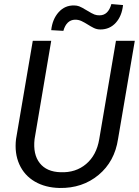

<svg xmlns="http://www.w3.org/2000/svg" viewBox="-20 -911 681 941"><path d="M50.3 0ZM640.6 -710.9 558.6 -230Q542 -119.1 462.9 -53.5Q383.8 12.2 272 10.3Q202.1 8.8 150.6 -21.2Q99.1 -51.3 74.7 -105.7Q50.3 -160.2 58.6 -229.5L140.6 -710.9H231L149.4 -229Q141.1 -154.3 174.8 -111.6Q208.5 -68.8 276.9 -66.9Q351.1 -64 402.1 -107.2Q453.1 -150.4 466.3 -228.5L548.3 -710.9ZM583 -886.2Q577.1 -832 547.4 -799.3Q517.6 -766.6 472.2 -766.6Q454.1 -766.6 439.2 -774.2Q424.3 -781.7 409.7 -791Q395 -800.3 379.9 -807.6Q364.7 -814.9 347.2 -814.5Q305.7 -813 290.5 -759.8L231 -763.2Q236.8 -816.9 267.3 -851.1Q297.9 -885.3 343.3 -884.3Q356.4 -884.3 367.9 -880.1Q379.4 -876 405.3 -860.1Q431.2 -844.2 443.1 -839.8Q455.1 -835.4 468.3 -835.9Q510.3 -835.9 525.9 -891.1Z"/></svg>

Font: Roboto
Style: Italic
Weight: 400
Italic angle: -12°
Designer: Google
Version: Version 2.134; 2016; ttfautohint (v1.6)